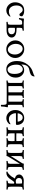

<svg xmlns="http://www.w3.org/2000/svg" viewBox="1870 -2588 856 4637"><g transform="rotate(90 2298.5 -270.0)"><path d="M374 -95.7Q379.9 -95.7 379.9 -85.4Q379.9 -75.2 374 -65.4Q354.5 -38.1 316.4 -16.1Q278.3 5.9 233.4 5.9Q152.3 5.9 94.2 -55.2Q36.1 -116.2 36.1 -205.1Q36.1 -293.9 85 -359.9Q133.8 -425.8 233.4 -425.8Q333 -425.8 374 -376Q374 -310.5 337.9 -310.5Q321.3 -310.5 312.5 -317.9Q303.7 -325.2 290 -344.7Q259.8 -389.6 218.8 -389.6Q177.7 -389.6 145 -351.6Q112.3 -313.5 112.3 -236.8Q112.3 -160.2 150.9 -108.4Q189.5 -56.6 254.4 -56.6Q319.3 -56.6 374 -95.7Z M651.4 -182.6V-91.8Q651.4 -50.8 660.2 -45.9Q668.9 -38.1 693.4 -38.1Q807.6 -38.1 807.6 -123Q807.6 -159.2 781.2 -181.6Q754.9 -204.1 709 -204.1Q663.1 -204.1 657.2 -200.7Q651.4 -197.3 651.4 -182.6ZM718.8 -388.7Q706.1 -388.7 683.1 -382.3Q660.2 -376 658.2 -369.1Q651.4 -340.8 651.4 -300.8V-252Q651.4 -240.2 689.5 -240.2Q786.1 -240.2 836.4 -209Q886.7 -177.7 886.7 -122.6Q886.7 -67.4 838.9 -33.7Q791 0 709 0H616.2Q571.3 0 510.7 2.9Q506.8 -1 506.8 -13.2Q506.8 -25.4 510.7 -25.4Q523.4 -25.4 546.4 -31.7Q569.3 -38.1 571.3 -44.9Q578.1 -73.2 578.1 -113.3V-300.8Q578.1 -340.8 571.3 -369.1Q569.3 -374 557.6 -376H512.7Q493.2 -376 480.5 -366.7Q467.8 -357.4 463.4 -347.7Q459 -337.9 454.6 -322.8Q450.2 -307.6 448.2 -303.2Q446.3 -298.8 430.7 -298.8Q415 -298.8 415 -302.2Q415 -305.7 421.9 -347.7Q428.7 -389.6 430.7 -419.9Q488.3 -414.1 523.4 -414.1L591.8 -413.1Q638.7 -413.1 718.8 -417Q722.7 -413.1 722.7 -400.9Q722.7 -388.7 718.8 -388.7Z M1016.6 -364.3Q1077.1 -426.8 1166.5 -426.8Q1255.9 -426.8 1318.4 -363.3Q1380.9 -299.8 1380.9 -210.4Q1380.9 -121.1 1319.8 -57.1Q1258.8 6.8 1169.9 6.8Q1081.1 6.8 1018.6 -57.1Q956.1 -121.1 956.1 -211.4Q956.1 -301.8 1016.6 -364.3ZM1254.9 -332.5Q1212.9 -388.7 1159.2 -388.7Q1105.5 -388.7 1072.8 -341.3Q1040 -293.9 1040 -219.7Q1040 -145.5 1081.5 -88.4Q1123 -31.2 1176.8 -31.2Q1230.5 -31.2 1263.7 -80.1Q1296.9 -128.9 1296.9 -202.6Q1296.9 -276.4 1254.9 -332.5Z M1652.3 -391.6Q1612.3 -391.6 1577.1 -353Q1542 -314.5 1542 -242.2Q1542 -144.5 1575.7 -84.5Q1609.4 -24.4 1657.7 -24.4Q1706.1 -24.4 1735.8 -64Q1765.6 -103.5 1765.6 -192.4Q1765.6 -281.2 1734.4 -336.4Q1703.1 -391.6 1652.3 -391.6ZM1854.5 -222.7Q1854.5 -115.2 1793.5 -54.2Q1732.4 6.8 1654.3 6.8Q1560.5 6.8 1507.3 -64Q1454.1 -134.8 1454.1 -251Q1454.1 -397.5 1536.1 -503.9Q1581.1 -563.5 1632.8 -594.7Q1671.9 -620.1 1730 -637.7Q1788.1 -655.3 1807.1 -670.4Q1826.2 -685.5 1826.2 -670.9Q1826.2 -610.4 1774.4 -582Q1739.3 -562.5 1668 -549.3Q1596.7 -536.1 1565.4 -483.4Q1539.1 -434.6 1536.1 -358.4L1538.1 -357.4Q1597.7 -425.8 1674.3 -425.3Q1751 -424.8 1802.7 -367.2Q1854.5 -309.6 1854.5 -222.7Z M2153.3 -418.9Q2177.7 -414.1 2240.7 -414.1Q2303.7 -414.1 2331.1 -418L2343.8 -418.9Q2345.7 -411.1 2345.7 -404.3L2343.8 -390.6Q2334 -390.6 2314 -385.3Q2293.9 -379.9 2290 -371.6Q2286.1 -363.3 2286.1 -332V-48.8Q2286.1 -44.9 2289.1 -44.9L2364.3 -43Q2395.5 -43 2433.6 -45.9Q2436.5 -45.9 2436.5 -49.8V-332Q2436.5 -363.3 2432.6 -371.6Q2428.7 -379.9 2408.7 -385.3Q2388.7 -390.6 2378.9 -390.6Q2377 -398.4 2377 -404.8Q2377 -411.1 2378.9 -418.9Q2403.3 -414.1 2462.4 -413.6Q2521.5 -413.1 2554.7 -418L2567.4 -418.9Q2572.3 -414.1 2572.3 -402.3Q2572.3 -390.6 2567.4 -390.6Q2557.6 -390.6 2538.6 -385.3Q2519.5 -379.9 2515.6 -372.6Q2511.7 -365.2 2511.7 -332V-85.9Q2511.7 -41 2514.6 -38.1Q2517.6 -32.2 2548.8 -32.2H2562.5Q2571.3 -27.3 2571.3 -23.4V-18.6Q2551.8 59.6 2552.7 127.9Q2544.9 137.7 2529.8 137.7Q2514.6 137.7 2511.7 125Q2512.7 117.2 2512.7 85.9Q2512.7 54.7 2503.9 19.5Q2495.1 -2 2471.7 -2L2413.1 -2.9Q2386.7 -3.9 2247.6 -3.9Q2108.4 -3.9 2084 -2.9L2023.4 -2L1927.7 2.9L1922.9 -11.7Q1922.9 -25.4 1927.7 -25.4Q1936.5 -25.4 1956.5 -30.8Q1976.6 -36.1 1980 -45.9Q1983.4 -55.7 1983.4 -91.8V-332Q1983.4 -365.2 1979.5 -372.6Q1975.6 -379.9 1956.5 -385.3Q1937.5 -390.6 1927.7 -390.6Q1922.9 -390.6 1922.9 -402.3Q1922.9 -414.1 1927.7 -418.9Q1964.8 -411.6 2025.9 -413.6Q2086.9 -415.5 2102.5 -418L2116.2 -418.9Q2118.2 -411.1 2118.2 -404.3L2116.2 -390.6Q2106.4 -390.6 2086.4 -385.3Q2066.4 -379.9 2062.5 -371.6Q2058.6 -363.3 2058.6 -332V-48.8Q2058.6 -44.9 2061.5 -44.9Q2072.3 -41 2135.7 -43L2208 -45.9Q2210.9 -45.9 2210.9 -49.8V-332Q2210.9 -363.3 2207 -371.6Q2203.1 -379.9 2183.1 -385.3Q2163.1 -390.6 2153.3 -390.6Q2151.4 -398.4 2151.4 -404.8Q2151.4 -411.1 2153.3 -418.9Z M2975.6 -95.7Q2981.4 -95.7 2981.4 -85.4Q2981.4 -75.2 2975.6 -65.4Q2956.1 -38.1 2918 -16.1Q2879.9 5.9 2835 5.9Q2753.9 5.9 2695.8 -55.2Q2637.7 -116.2 2637.7 -211.4Q2637.7 -306.6 2692.9 -366.2Q2748 -425.8 2831.1 -425.8Q2876 -425.8 2910.2 -408.7Q2944.3 -391.6 2962.4 -364.7Q2997.1 -313 2997.1 -254.9Q2997.1 -235.4 2991.2 -231Q2985.4 -226.6 2968.8 -226.6H2722.7Q2714.8 -226.6 2714.8 -221.7Q2714.8 -160.2 2752 -108.4Q2789.1 -56.6 2855 -56.6Q2920.9 -56.6 2975.6 -95.7ZM2716.8 -274.4Q2716.8 -267.6 2722.7 -267.6H2913.1Q2918 -267.6 2918 -277.3Q2918 -308.6 2891.6 -349.1Q2865.2 -389.6 2817.9 -389.6Q2770.5 -389.6 2743.7 -346.2Q2716.8 -302.7 2716.8 -274.4Z M3200.2 -190.4V-131.8Q3200.2 -75.2 3208 -44.9Q3210 -38.1 3232.9 -31.7Q3255.9 -25.4 3265.6 -25.4Q3268.6 -25.4 3269.5 -13.7Q3270.5 -2 3268.6 2.9Q3170.9 -2 3164.6 -2Q3158.2 -2 3057.6 2.9Q3053.7 -1 3053.7 -13.2Q3053.7 -25.4 3057.6 -25.4Q3070.3 -25.4 3093.3 -31.7Q3116.2 -38.1 3118.2 -44.9Q3125 -73.2 3125 -113.3V-302.7Q3125 -342.8 3118.2 -371.1Q3116.2 -377.9 3093.3 -384.3Q3070.3 -390.6 3057.6 -390.6Q3053.7 -390.6 3053.7 -402.8Q3053.7 -415 3057.6 -418.9Q3158.2 -414.1 3164.6 -414.1Q3170.9 -414.1 3268.6 -418.9Q3270.5 -414.1 3269.5 -402.3Q3268.6 -390.6 3265.6 -390.6Q3255.9 -390.6 3232.9 -384.3Q3210 -377.9 3208 -371.1Q3200.2 -340.8 3200.2 -284.2V-240.2Q3200.2 -236.3 3203.1 -236.3Q3259.8 -234.4 3293.9 -234.4Q3328.1 -234.4 3384.8 -236.3Q3387.7 -236.3 3387.7 -240.2V-284.2Q3387.7 -340.8 3379.9 -371.1Q3377.9 -377.9 3355 -384.3Q3332 -390.6 3322.3 -390.6Q3319.3 -390.6 3318.4 -402.3Q3317.4 -414.1 3319.3 -418.9Q3417 -414.1 3423.3 -414.1Q3429.7 -414.1 3530.3 -418.9Q3534.2 -415 3534.2 -402.8Q3534.2 -390.6 3530.3 -390.6Q3517.6 -390.6 3494.6 -384.3Q3471.7 -377.9 3469.7 -371.1Q3462.9 -342.8 3462.9 -302.7V-113.3Q3462.9 -73.2 3469.7 -44.9Q3471.7 -38.1 3494.6 -31.7Q3517.6 -25.4 3530.3 -25.4Q3534.2 -25.4 3534.2 -13.2Q3534.2 -1 3530.3 2.9Q3429.7 -2 3422.9 -2Q3416 -2 3318.4 2.9Q3316.4 -2 3317.4 -13.7Q3318.4 -25.4 3321.3 -25.4Q3331.1 -25.4 3355 -31.7Q3378.9 -38.1 3380.9 -44.9Q3390.6 -81.1 3388.7 -131.8L3387.7 -189.5Q3387.7 -193.4 3384.8 -193.4Q3328.1 -195.3 3268.6 -195.3Q3209 -195.3 3203.1 -194.3Q3200.2 -194.3 3200.2 -190.4Z M3606.4 -24.4Q3619.1 -24.4 3642.1 -30.8Q3665 -37.1 3667 -43.9Q3673.8 -72.3 3673.8 -112.3V-302.7Q3673.8 -342.8 3667 -371.1Q3665 -377.9 3642.1 -384.3Q3619.1 -390.6 3606.4 -390.6Q3602.5 -390.6 3602.5 -402.8Q3602.5 -415 3606.4 -418.9Q3706.1 -414.1 3712.9 -414.1Q3719.7 -414.1 3817.4 -418.9Q3819.3 -414.1 3818.4 -402.3Q3817.4 -390.6 3814.5 -390.6Q3804.7 -390.6 3781.7 -384.3Q3758.8 -377.9 3756.8 -371.1Q3749 -340.8 3749 -284.2V-116.2Q3749 -106.4 3748 -100.6L3924.8 -381.8Q3929.7 -388.7 3929.7 -399.9Q3929.7 -411.1 3935.5 -417L3997.1 -414.1Q4005.9 -414.1 4079.1 -418.9Q4083 -415 4083 -402.8Q4083 -390.6 4079.1 -390.6Q4066.4 -390.6 4043.5 -384.3Q4020.5 -377.9 4018.6 -371.1Q4011.7 -342.8 4011.7 -302.7V-113.3Q4011.7 -73.2 4018.6 -44.9Q4020.5 -38.1 4043.5 -31.7Q4066.4 -25.4 4079.1 -25.4Q4083 -25.4 4083 -13.2Q4083 -1 4079.1 2.9Q3979.5 -2 3972.2 -2Q3964.8 -2 3867.2 2.9Q3865.2 -2 3866.2 -13.7Q3867.2 -25.4 3870.1 -25.4Q3879.9 -25.4 3903.8 -31.7Q3927.7 -38.1 3929.7 -44.9Q3939.5 -83 3936.5 -131.8V-306.6Q3936.5 -316.4 3935.5 -322.3L3757.8 -33.2Q3752.9 -25.4 3752.9 -14.6Q3752.9 -3.9 3747.1 2L3692.4 -1Q3674.8 -1 3606.4 3.9Q3602.5 0 3602.5 -12.2Q3602.5 -24.4 3606.4 -24.4Z M4556.6 -390.6Q4543.9 -390.6 4521 -384.3Q4498 -377.9 4496.1 -371.1Q4489.3 -342.8 4489.3 -302.7V-113.3Q4489.3 -73.2 4496.1 -44.9Q4498 -38.1 4521 -31.7Q4543.9 -25.4 4556.6 -25.4Q4560.5 -25.4 4560.5 -13.2Q4560.5 -1 4556.6 2.9Q4456.1 -2 4449.2 -2Q4442.4 -2 4344.7 2.9Q4342.8 -2 4343.8 -13.7Q4344.7 -25.4 4347.7 -25.4Q4357.4 -25.4 4381.3 -31.7Q4405.3 -38.1 4407.2 -44.9Q4415 -75.2 4415 -131.8V-174.8Q4415 -184.6 4399.9 -184.6Q4384.8 -184.6 4378.9 -182.6Q4366.2 -177.7 4334.5 -130.9Q4302.7 -84 4297.9 -77.1Q4266.6 -37.1 4233.4 -16.1Q4200.2 4.9 4146.5 4.9Q4133.8 4.9 4127 2Q4125 -2.9 4125 -10.3Q4125 -17.6 4127 -23.4Q4163.1 -23.4 4238.3 -113.3Q4263.7 -148.4 4293 -202.1Q4292 -201.2 4280.3 -204.1Q4194.3 -229.5 4194.3 -307.1Q4194.3 -341.8 4221.7 -369.1Q4268.6 -416 4347.7 -416L4452.1 -412.1Q4454.1 -412.1 4556.6 -418.9Q4560.5 -415 4560.5 -402.8Q4560.5 -390.6 4556.6 -390.6ZM4364.3 -375Q4278.3 -375 4278.3 -296.9Q4278.3 -263.7 4300.8 -243.2Q4323.2 -222.7 4344.7 -222.7H4361.3Q4415 -222.7 4415 -239.3V-310.5Q4415 -353.5 4411.1 -368.2L4405.3 -373Q4395.5 -375 4364.3 -375Z"/></g></svg>

Font: CrimsonText-Roman
Style: Roman
Weight: 400
Version: Version 0.13